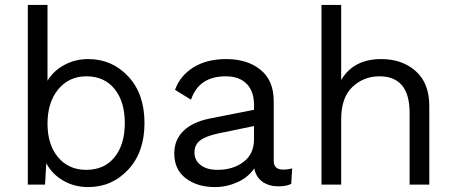

<svg xmlns="http://www.w3.org/2000/svg" viewBox="-20 -750 1852 780"><path d="M339 -510Q435 -510 501 -439.5Q567 -369 567 -250Q567 -132 501 -61Q435 10 338 10Q282 10 236.5 -16.5Q191 -43 168 -87L163 0H93V-730H173V-422Q197 -462 241 -486Q285 -510 339 -510ZM330 -60Q404 -60 445.5 -111.5Q487 -163 487 -250Q487 -337 445.5 -388.5Q404 -440 331 -440Q260 -440 216.5 -387Q173 -334 173 -248Q173 -162 216 -111Q259 -60 330 -60Z M1130 -61Q1149 -61 1167 -66L1163 -3Q1143 7 1111 7Q1073 7 1046.5 -11.5Q1020 -30 1013 -66Q988 -29 944 -9.5Q900 10 853 10Q782 10 735 -25.5Q688 -61 688 -126Q688 -182 725 -218Q762 -254 830 -268L1012 -304V-323Q1012 -379 982 -409.5Q952 -440 897 -440Q788 -440 756 -345L691 -385Q712 -443 766 -476.5Q820 -510 899 -510Q985 -510 1038.5 -466.5Q1092 -423 1092 -339V-97Q1092 -61 1130 -61ZM864 -60Q926 -60 969 -92Q1012 -124 1012 -185V-238L867 -208Q816 -197 793 -179.5Q770 -162 770 -130Q770 -99 795 -79.5Q820 -60 864 -60Z M1286 0V-730H1366V-425Q1416 -510 1529 -510Q1614 -510 1669 -461Q1724 -412 1724 -320V0H1644V-292Q1644 -440 1521 -440Q1458 -440 1412 -397Q1366 -354 1366 -265V0Z"/></svg>

Font: Elaine Sans
Style: Regular
Weight: 400
Designer: Wei Huang
Foundry: Wei Huang
Version: Version 2.001;December 24, 2019;FontCreator 12.0.0.2547 64-b